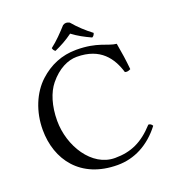

<svg xmlns="http://www.w3.org/2000/svg" viewBox="-147 -926 940 1047"><g transform="rotate(-20 323.0 -402.5)"><path d="M376 -809C360.6 -816.7 351 -817.4 337 -809C306 -775 273 -740 236 -712C238 -703 241 -697 250 -691C288 -708 320 -725 357 -752C390 -727 424 -709 463 -691C472.1 -694.8 476.2 -702.9 479 -712C443 -739 406 -773 376 -809ZM357 10C454 10 543 -36 611 -125C606 -134 599 -140 588 -140C517 -62 449 -31 356 -31C221.4 -31 128 -183 128 -329C128 -415.3 150.9 -487.1 187.4 -532C237 -593 295 -621 347 -621C485 -621 540 -539 566 -453C578 -449 587.7 -452 599 -458C594 -510 587 -558 577 -613C526 -618 481 -658 358 -658C273 -658 202 -627 143 -573C76.6 -512.2 37 -414.3 37 -310C37 -136.2 142 10 357 10Z"/></g></svg>

Font: Libertinus Serif
Style: Regular
Weight: 400
Designer: Philipp H. Poll
Foundry: Khaled Hosny
Version: Version 6.2